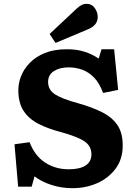

<svg xmlns="http://www.w3.org/2000/svg" viewBox="-20 -972 716 1006"><path d="M360 14Q301 14 248 -3.5Q195 -21 161 -48L146 6H75L56 -216L135 -227Q162 -156 216 -120.5Q270 -85 341 -85Q398 -85 428.5 -105Q459 -125 459 -163Q459 -207 422.5 -231.5Q386 -256 299 -280Q230 -298 180 -324Q130 -350 103 -392Q76 -434 76 -500Q76 -535 90 -572Q104 -609 135 -641.5Q166 -674 214.5 -694Q263 -714 331 -714Q382 -714 423 -701Q464 -688 497 -665L512 -714H578L599 -501L520 -485Q501 -537 472.5 -566Q444 -595 410 -607Q376 -619 340 -619Q293 -619 262.5 -599.5Q232 -580 232 -543Q232 -500 270 -476.5Q308 -453 386 -432Q461 -411 514 -384.5Q567 -358 595 -317Q623 -276 623 -210Q623 -138 585.5 -88Q548 -38 488.5 -12Q429 14 360 14ZM271 -747 240 -794 384 -929Q399 -942 410 -947Q421 -952 432 -952Q461 -952 476.5 -930Q492 -908 492 -883Q492 -839 440 -818Z"/></svg>

Font: Literata 7pt
Style: Bold
Weight: 700
Designer: Latin by Veronika Burian and Jose Scaglione. Greek by Irene Vlachou. Cyrillic by Vera Evstafieva.
Foundry: TypeTogether
Version: Version 3.002